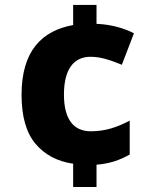

<svg xmlns="http://www.w3.org/2000/svg" viewBox="-20 -744 618 774"><path d="M369.1 -724.1H274.9V-643.1C150.9 -620.6 66.9 -541 66.9 -361.8C66.9 -275.4 85.4 -209.5 122.6 -165C159.7 -120.6 210.4 -93.3 274.9 -84V9.8H369.1V-80.1C421.4 -84 461.9 -98.1 502.9 -121.1V-257.8C452.1 -231 404.8 -214.8 346.2 -214.8C279.3 -214.8 237.8 -259.3 237.8 -362.8C237.8 -464.4 276.9 -515.1 345.2 -515.1C386.2 -515.1 424.3 -502 471.2 -482.9L520 -609.9C480.5 -629.9 429.2 -645.5 369.1 -647.9Z"/></svg>

Font: Noto Reveo Sans
Style: Regular
Weight: 800
Designer: Monotype Design Team
Foundry: Monotype Imaging Inc.
Version: Version 2.007